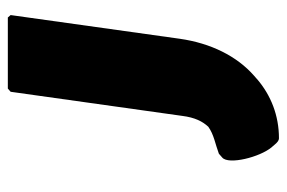

<svg xmlns="http://www.w3.org/2000/svg" viewBox="-138 -422 715 478"><g transform="rotate(-90 219.0 -182.5)"><path d="M238 -520 230 -513 170 -86C166 -54 156 -35 143 -21C124 -7 98 -3 77 5C76 5 75 6 74 7L66 14C48 30 67 107 92 137L93 138L99 145C104 151 109 155 114 155C171 155 221 135 261 101L262 100L270 93C319 50 351 -15 362 -92L421 -513L415 -520Z"/></g></svg>

Font: Hussar Woodtype
Style: BlkObl
Weight: 900
Foundry: Cannot Into Space Fonts
Version: Version 1.07